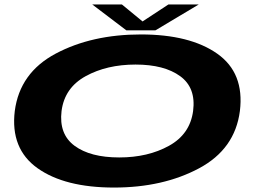

<svg xmlns="http://www.w3.org/2000/svg" viewBox="-20 -837 1158 864"><path d="M493 7Q713.5 7 875.5 -79.5Q1037.5 -166 1059.5 -337.5Q1080.5 -509 957.5 -595.5Q834.5 -682 614 -682Q393.5 -682 231.2 -596Q69 -510 46.5 -337.5Q26 -167.5 148.8 -80.2Q271.5 7 493 7ZM516.5 -128.5Q386.5 -128.5 315.5 -181Q244.5 -233.5 257 -337.5Q270.5 -442 365.5 -494.2Q460.5 -546.5 590 -546.5Q719 -546.5 790.8 -494.2Q862.5 -442 849 -337.5Q835 -233 740.2 -180.8Q645.5 -128.5 516.5 -128.5ZM548.5 -700.5H679.5L874.5 -817H738L621.5 -740.5L528.5 -817H395Z"/></svg>

Font: Anybody ExtraExpanded
Style: Bold Italic
Weight: 700
Width: 8
Italic angle: -10°
Version: Version 1.113;gftools[0.9.25]